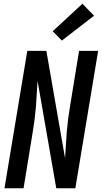

<svg xmlns="http://www.w3.org/2000/svg" viewBox="-20 -1007 545 1027"><path d="M4 0 126 -735H228L291 -373L328 -161Q331 -196 332.5 -231Q334 -266 337 -301Q340 -336 344.5 -371Q349 -406 355 -441L403 -735H505L383 0H281L181 -574Q178 -539 176.5 -504Q175 -469 172 -434Q169 -399 164.5 -364Q160 -329 154 -294L106 0ZM311 -790 262 -840 421 -987 483 -923Z"/></svg>

Font: Iosevka Curly Semibold Oblique
Style: Regular
Weight: 600
Italic angle: -9°
Monospace: yes
Designer: Belleve Invis
Foundry: Belleve Invis
Version: Version 11.1.0; ttfautohint (v1.8.3)